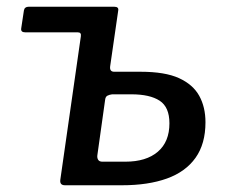

<svg xmlns="http://www.w3.org/2000/svg" viewBox="-20 -550 679 570"><path d="M173 0Q157 0 159 -16L220 -442Q222 -454 211 -454H55Q41 -454 43 -466L51 -519Q53 -530 65 -530H319Q333 -530 331 -519L307 -353Q305 -337 319 -337H397Q470 -337 511.5 -318Q553 -299 571.5 -265.5Q590 -232 590 -187Q590 -123 560.5 -81.5Q531 -40 475.5 -20Q420 0 342 0ZM284 -70H352Q414 -70 448.5 -99.5Q483 -129 483 -184Q483 -232 454 -251Q425 -270 370 -270H313Q305 -269 299 -266Q293 -263 292 -253L269 -89Q268 -81 271.5 -75.5Q275 -70 284 -70Z"/></svg>

Font: Libre Franklin Medium
Style: Italic
Weight: 500
Italic angle: -8°
Designer: Pablo Impallari, Rodrigo Fuenzalida, Nhung Nguyen
Foundry: Impallari Type
Version: Version 3.000